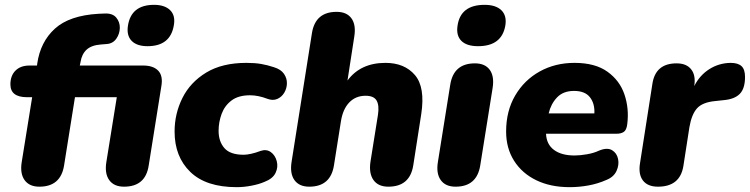

<svg xmlns="http://www.w3.org/2000/svg" viewBox="-20 -763 3101 794"><path d="M590 -572Q546 -572 524.5 -594Q503 -616 509 -656Q522 -743 617 -743Q661 -743 683.5 -721Q706 -699 699 -659Q685 -572 590 -572ZM143 9Q101 9 81.5 -18.5Q62 -46 70 -94L113 -361H92Q23 -361 23 -414Q23 -450 44 -471Q65 -492 102 -492H133L134 -500Q147 -590 207 -644.5Q267 -699 387 -706L411 -707Q445 -709 460.5 -690.5Q476 -672 475.5 -647.5Q475 -623 461 -603Q447 -583 422 -581L397 -579Q358 -576 338 -557.5Q318 -539 313 -506L310 -492H572Q614 -492 634.5 -470.5Q655 -449 647 -405L595 -79Q582 9 493 9Q451 9 431.5 -18.5Q412 -46 420 -94L463 -361H290L245 -79Q231 9 143 9Z M959 11Q832 11 767 -52Q702 -115 702 -219Q702 -293 734.5 -358Q767 -423 833 -463Q899 -503 999 -503Q1034 -503 1060 -498.5Q1086 -494 1113 -485Q1142 -476 1154.5 -457.5Q1167 -439 1166.5 -418Q1166 -397 1155.5 -379.5Q1145 -362 1127 -354Q1109 -346 1087 -354Q1048 -369 1014 -369Q966 -369 937.5 -347.5Q909 -326 896.5 -292Q884 -258 884 -222Q884 -178 908 -150.5Q932 -123 988 -123Q1000 -123 1018.5 -127Q1037 -131 1058 -139Q1082 -147 1100 -134Q1118 -121 1124.5 -96.5Q1131 -72 1119.5 -48Q1108 -24 1074 -11Q1051 -1 1019.5 5Q988 11 959 11Z M1259 9Q1217 9 1197.5 -18.5Q1178 -46 1186 -95L1270 -626Q1284 -714 1372 -714Q1414 -714 1433.5 -687Q1453 -660 1445 -611L1417 -430Q1471 -503 1574 -503Q1653 -503 1696 -452.5Q1739 -402 1722 -291L1689 -79Q1675 9 1586 9Q1544 9 1524.5 -18.5Q1505 -46 1512 -94L1543 -288Q1549 -327 1537.5 -347Q1526 -367 1492 -367Q1451 -367 1424.5 -339.5Q1398 -312 1390 -262L1361 -79Q1347 9 1259 9Z M1957 -572Q1910 -572 1888 -594Q1866 -616 1872 -656Q1884 -743 1984 -743Q2030 -743 2053 -721Q2076 -699 2070 -659Q2056 -572 1957 -572ZM1864 9Q1822 9 1802.5 -18.5Q1783 -46 1791 -94L1842 -413Q1856 -501 1944 -501Q1986 -501 2005.5 -474Q2025 -447 2017 -398L1966 -79Q1952 9 1864 9Z M2336 11Q2257 11 2198 -17.5Q2139 -46 2106 -98Q2073 -150 2073 -219Q2073 -304 2110.5 -368Q2148 -432 2212 -467.5Q2276 -503 2356 -503Q2441 -503 2492 -466.5Q2543 -430 2562.5 -372Q2582 -314 2574 -250Q2571 -225 2559.5 -217.5Q2548 -210 2531 -210H2238Q2240 -166 2271 -143Q2302 -120 2356 -120Q2379 -120 2407.5 -125Q2436 -130 2457 -140Q2491 -154 2511 -142Q2531 -130 2536 -105.5Q2541 -81 2529.5 -56Q2518 -31 2488 -19Q2452 -3 2413 4Q2374 11 2336 11ZM2354 -387Q2309 -387 2283.5 -360Q2258 -333 2249 -294H2438Q2440 -335 2419.5 -361Q2399 -387 2354 -387Z M2701 9Q2658 9 2638.5 -17Q2619 -43 2627 -90L2678 -417Q2691 -501 2778 -501Q2819 -501 2838.5 -476Q2858 -451 2851 -407Q2873 -451 2912.5 -476.5Q2952 -502 3001 -503Q3032 -503 3046.5 -489.5Q3061 -476 3061 -445Q3061 -397 3039.5 -375Q3018 -353 2974 -349L2937 -345Q2885 -340 2862.5 -315Q2840 -290 2831 -237L2806 -76Q2792 9 2701 9Z"/></svg>

Font: Nunito Black
Style: Italic
Weight: 900
Italic angle: -9°
Designer: Vernon Adams
Foundry: Vernon Adams
Version: Version 3.601; ttfautohint (v1.8.2.53-6de2)